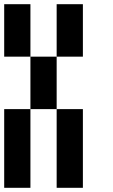

<svg xmlns="http://www.w3.org/2000/svg" viewBox="-20 -895 540 915"><path d="M0 0V-375H125V0ZM0 -625V-875H125V-625ZM125 -625H250V-375H125ZM250 0V-375H375V0ZM250 -625V-875H375V-625Z"/></svg>

Font: GalmuriMono7 Regular
Style: Regular
Weight: 400
Designer: Lee Minseo (quiple)
Version: Version 2.399;hotconv 1.1.1;makeotfexe 2.6.0 DEVELOPMENT